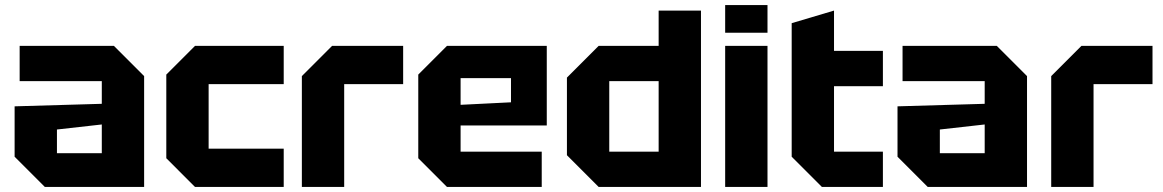

<svg xmlns="http://www.w3.org/2000/svg" viewBox="-20 -742 4614 762"><path d="M38 -120V-320L384 -330V-420H58V-560H432L552 -440V0H158ZM206 -228V-134H384V-248Z M640 -114V-446L754 -560H1106V-408H808V-152H1106V0H754Z M1178 0V-440L1298 -560H1580V-408H1346V0Z M1640 -114V-446L1754 -560H2150V-244H1808V-140H2130V0H1754ZM1808 -326 2008 -336V-432H1808Z M2762 -700V0H2356L2230 -126V-434L2356 -560H2594V-700ZM2398 -140H2594V-420H2398Z M2858 0V-560H3026V0ZM2858 -612V-722H3026V-612Z M3122 -650 3290 -700V-540H3484V-400H3290V-140H3484V0H3242L3122 -120Z M3542 -120V-320L3888 -330V-420H3562V-560H3936L4056 -440V0H3662ZM3710 -228V-134H3888V-248Z M4152 0V-440L4272 -560H4554V-408H4320V0Z"/></svg>

Font: Tektur
Style: Bold
Weight: 700
Designer: Adam Jagosz
Foundry: Adam Jagosz
Version: Version 1.005;gftools[0.9.30]